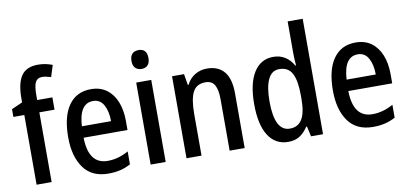

<svg xmlns="http://www.w3.org/2000/svg" viewBox="-71 -1000 2652 1245"><g transform="rotate(-10 1254.5 -377.5)"><path d="M282 -459H182V0H83V-459H11V-510L83 -542V-569Q83 -667 116 -716Q149 -765 226 -765Q252 -765 274.5 -760.5Q297 -756 321 -747L297 -671Q283 -675 268 -678.5Q253 -682 239 -682Q208 -682 195 -657.5Q182 -633 182 -573V-540H282Z M536 -549Q597 -549 639 -518.5Q681 -488 703 -433.5Q725 -379 725 -308V-247H436Q439 -72 565 -72Q635 -72 702 -110V-25Q669 -7 633.5 1.5Q598 10 555 10Q446 10 392 -65.5Q338 -141 338 -266Q338 -403 389.5 -476Q441 -549 536 -549ZM537 -471Q446 -471 438 -322H630Q630 -386 607 -428.5Q584 -471 537 -471Z M885 -745Q940 -745 940 -683Q940 -652 925 -636.5Q910 -621 885 -621Q859 -621 843.5 -636.5Q828 -652 828 -683Q828 -714 843 -729.5Q858 -745 885 -745ZM933 -540V0H834V-540Z M1300 -550Q1375 -550 1414 -503Q1453 -456 1453 -360V0H1354V-339Q1354 -401 1336 -432.5Q1318 -464 1276 -464Q1217 -464 1193 -418Q1169 -372 1169 -273V0H1070V-540H1149L1161 -467H1166Q1186 -507 1221.5 -528.5Q1257 -550 1300 -550Z M1739 10Q1655 10 1609 -61.5Q1563 -133 1563 -269Q1563 -405 1609 -477.5Q1655 -550 1737 -550Q1781 -550 1814.5 -529Q1848 -508 1869 -470H1874Q1872 -492 1871 -514Q1870 -536 1870 -553V-760H1969V0H1890L1875 -67H1870Q1847 -31 1816 -10.5Q1785 10 1739 10ZM1764 -73Q1819 -73 1845 -116.5Q1871 -160 1871 -249V-275Q1871 -371 1846 -418Q1821 -465 1762 -465Q1712 -465 1688 -414Q1664 -363 1664 -269Q1664 -73 1764 -73Z M2279 -549Q2340 -549 2382 -518.5Q2424 -488 2446 -433.5Q2468 -379 2468 -308V-247H2179Q2182 -72 2308 -72Q2378 -72 2445 -110V-25Q2412 -7 2376.5 1.5Q2341 10 2298 10Q2189 10 2135 -65.5Q2081 -141 2081 -266Q2081 -403 2132.5 -476Q2184 -549 2279 -549ZM2280 -471Q2189 -471 2181 -322H2373Q2373 -386 2350 -428.5Q2327 -471 2280 -471Z"/></g></svg>

Font: Noto Sans Khmer Condensed Medium
Style: Regular
Weight: 500
Width: 3
Designer: Danh Hong and the Monotype Design Team
Foundry: Monotype Imaging Inc.
Version: Version 2.004; ttfautohint (v1.8.4.7-5d5b)